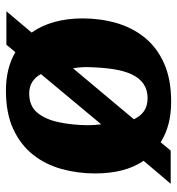

<svg xmlns="http://www.w3.org/2000/svg" viewBox="4 -572 583 631"><g transform="rotate(90 295.5 -256.5)"><path d="M17 14 87 -69Q64 -101.5 52.2 -143.7Q40.5 -186 40.5 -236.5Q40.5 -294.5 55.5 -347Q70.5 -399.5 103 -440Q135.5 -480.5 187.8 -504Q240 -527.5 314 -527.5Q354 -527.5 387.5 -518.8Q421 -510 447.5 -493L475 -526H584L508.5 -437Q529.5 -406 539.8 -366Q550 -326 550 -277.5Q550 -220.5 535.5 -167.8Q521 -115 488.8 -74Q456.5 -33 404.5 -8.7Q352.5 15.5 277.5 15.5Q240 15.5 208.3 7.5Q176.5 -0.5 151.5 -15.5L127 14ZM287 -61Q328.5 -61 350.5 -87.8Q372.5 -114.5 381.7 -158.5Q391 -202.5 391.5 -253Q391.5 -265 390.7 -276.2Q390 -287.5 388.5 -297.5L223.5 -99.5Q233.5 -81 249.3 -71Q265 -61 287 -61ZM204.5 -205 372 -405Q362 -426.5 345.3 -438.2Q328.5 -450 302.5 -450Q275 -450 255.8 -436.7Q236.5 -423.5 224.5 -398Q212.5 -372.5 207 -335.5Q201.5 -298.5 200.5 -251Q200.5 -238.5 201.5 -227Q202.5 -215.5 204.5 -205Z"/></g></svg>

Font: Literata
Style: Italic
Weight: 400
Italic angle: -2°
Designer: Latin by Veronika Burian and Jose Scaglione. Greek by Irene Vlachou. Cyrillic by Vera Evstafieva
Foundry: TypeTogether
Version: Version 3.103;gftools[0.9.29]